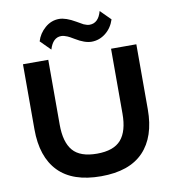

<svg xmlns="http://www.w3.org/2000/svg" viewBox="-110 -1165 1152 1271"><g transform="rotate(-10 466.0 -529.5)"><path d="M847 -810V-373Q847 -188 752 -89Q657 10 467 10Q276 10 180.5 -88.5Q85 -187 85 -373V-810H255V-374Q255 -256 304 -199Q353 -142 466 -142Q578 -142 627.5 -199Q677 -256 677 -374V-810ZM646 -1069 714 -1001Q696 -945 653.5 -911.5Q611 -878 559 -878Q513 -878 451 -916Q418 -936 407 -940Q384 -950 366 -950Q310 -950 287 -873L220 -940Q235 -991 277 -1027.5Q319 -1064 372 -1064Q417 -1064 482 -1026Q516 -1006 526 -1001Q549 -991 565 -991Q625 -991 646 -1069Z"/></g></svg>

Font: Sinkin Sans 700 Bold
Style: Bold
Weight: 700
Designer: Keith Bates
Foundry: K-Type
Version: Sinkin Sans (version 1.0)  by Keith Bates   •   © 2014   www